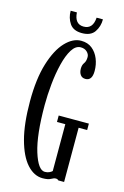

<svg xmlns="http://www.w3.org/2000/svg" viewBox="-128 -900 627 968"><g transform="rotate(15 185.0 -416.0)"><path d="M197 10Q152 10 115.2 -30.8Q78.5 -71.5 57 -151.2Q35.5 -231 35.5 -349Q35.5 -466 60.2 -546.5Q85 -627 124.2 -668.5Q163.5 -710 206.5 -710Q241 -710 264 -691.5Q287 -673 299 -643.5Q311 -614 311 -580Q311 -529.5 276 -529.5Q258.5 -529.5 249.5 -542Q240.5 -554.5 240.5 -574Q240.5 -593 249.5 -605Q258.5 -617 258.5 -639Q258.5 -653.5 246 -665.5Q233.5 -677.5 213 -677.5Q186.5 -677.5 167.2 -646.8Q148 -616 135.8 -566.5Q123.5 -517 117.8 -459.8Q112 -402.5 112 -349Q112 -193 138.2 -108.5Q164.5 -24 199.5 -24Q213 -24 223 -28.8Q233 -33.5 237.5 -38.5V-283H194V-316.5H351.5V-283H307V0H276.5Q276 -1.5 272.2 -3.8Q268.5 -6 263 -6Q252.5 -6 239 2Q225.5 10 197 10ZM199 -748Q154 -748 134.8 -776.5Q115.5 -805 115.5 -842.5H148Q152 -782 199 -782Q247 -782 251 -842.5H284Q284 -805 264.5 -776.5Q245 -748 199 -748Z"/></g></svg>

Font: Imbue 10pt
Style: Regular
Weight: 400
Designer: Tyler Finck
Foundry: Etcetera Type Company
Version: Version 1.102; ttfautohint (v1.8.3)